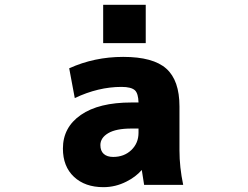

<svg xmlns="http://www.w3.org/2000/svg" viewBox="-20 -774 1040 806"><path d="M401.4 -165Q401.4 -140.6 415.5 -127.9Q429.7 -115.2 455.1 -115.2Q501 -115.2 531.2 -144Q561.5 -172.9 561.5 -216.8V-234.4H532.2Q466.8 -234.4 434.1 -214.8Q401.4 -195.3 401.4 -165ZM413.1 -592.8V-753.9H591.8V-592.8ZM497.1 -535.2Q623 -535.2 678.2 -485.8Q733.4 -436.5 733.4 -327.1V-142.6Q733.4 -72.3 749 2H585Q578.1 -38.1 575.2 -60.5Q549.8 -31.2 510.7 -11.7Q464.8 11.7 414.1 11.7Q336.9 11.7 290.5 -31.7Q244.1 -75.2 244.1 -150.4Q244.1 -239.3 319.3 -291.5Q394.5 -343.8 532.2 -343.8H561.5Q560.5 -380.9 546.9 -394.5Q531.2 -409.2 490.2 -409.2Q392.6 -409.2 293.9 -362.3L270.5 -487.3Q376 -535.2 497.1 -535.2Z"/></svg>

Font: GenEi Gothic M Heavy
Style: Regular
Weight: 800
Designer: o_tamon (Modified); [Source Han Sans]
Ryoko NISHIZUKA  (kana & ideographs); Paul D. Hunt (Latin, Greek & Cyrillic); Wenl
Version: Version 1.1a;Original Version 1.004